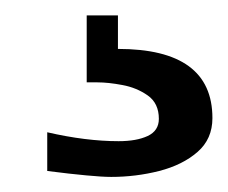

<svg xmlns="http://www.w3.org/2000/svg" viewBox="-20 11 299 252"><path d="M258.8 166Q258.8 193.4 239.3 210.4Q219.7 227.5 189 235.4Q158.2 243.2 126 243.2Q114.3 243.2 93.3 241.2Q72.3 239.3 42 235.4V184.6Q92.8 196.3 135.7 196.3Q159.2 196.3 173.8 189.5Q188.5 182.6 188.5 167Q188.5 146.5 173.8 136.2Q159.2 126 140.6 122.6Q122.1 119.1 107.9 119.1Q93.8 119.1 93.8 119.1V31.2H134.8V75.2Q258.8 75.2 258.8 166Z"/></svg>

Font: Namkio Khamti
Style: Bold
Weight: 700
Designer: Debbi Hosken
Foundry: SIL International
Version: Version 3.917